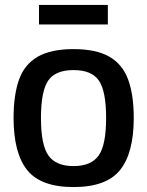

<svg xmlns="http://www.w3.org/2000/svg" viewBox="-20 -748 596 778"><path d="M35 -270Q35 -363 57 -425Q79 -487 132.5 -518Q186 -549 278 -549Q370 -549 423.5 -518Q477 -487 499.5 -425Q522 -363 522 -270Q522 -128 466.5 -59Q411 10 278 10Q145 10 90 -59Q35 -128 35 -270ZM146 -270Q146 -160 176.5 -117.5Q207 -75 278 -75Q349 -75 379.5 -117.5Q410 -160 410 -270Q410 -378 381 -421Q352 -464 278 -464Q204 -464 175 -421Q146 -378 146 -270ZM138 -649V-728H417V-649Z"/></svg>

Font: Georama Medium
Style: Regular
Weight: 500
Designer: Jean-Baptiste Levee
Foundry: Production Type
Version: Version 1.000